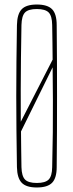

<svg xmlns="http://www.w3.org/2000/svg" viewBox="-20 -825 324 850"><path d="M143 5Q96 5 76 -16Q56 -37 55 -85Q53.5 -169.5 52.8 -246.8Q52 -324 52 -399.5Q52 -475 52.8 -552.2Q53.5 -629.5 55 -714Q56 -763 76 -784Q96 -805 143 -805Q190.5 -805 210.8 -784Q231 -763 231 -714Q232 -629.5 232.2 -552.2Q232.5 -475 232.5 -399.5Q232.5 -324 232.2 -246.8Q232 -169.5 231 -85Q231 -37 210.8 -16Q190.5 5 143 5ZM143 -15Q180.5 -15 195.5 -30.2Q210.5 -45.5 211 -85Q213 -165.5 213.8 -239.2Q214.5 -313 214.2 -384Q214 -455 213 -527L73 -243Q73 -205.5 73.8 -166Q74.5 -126.5 75 -85Q76 -45.5 90.8 -30.2Q105.5 -15 143 -15ZM72 -286 213 -561Q212.5 -598.5 212.2 -636.5Q212 -674.5 211 -714Q210.5 -754.5 195.5 -769.8Q180.5 -785 143 -785Q105.5 -785 90.8 -769.8Q76 -754.5 75 -714Q73.5 -638 72.8 -567.2Q72 -496.5 71.8 -427Q71.5 -357.5 72 -286Z"/></svg>

Font: Big Shoulders Display Thin Thin
Style: Regular
Weight: 250
Version: Version 2.002